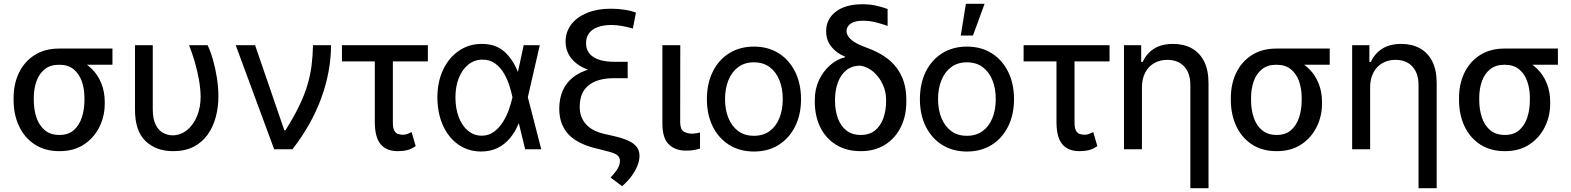

<svg xmlns="http://www.w3.org/2000/svg" viewBox="-20 -783 8242 1007"><path d="M51.3 -258.8V-269.5Q51.3 -342.8 79.6 -401.4Q107.9 -460 161.4 -494.1Q214.8 -528.3 290 -528.3Q305.2 -525.9 317.9 -515.6Q330.6 -505.4 346.7 -492.4Q362.8 -479.5 387.7 -469.7Q430.2 -453.1 462.2 -421.1Q494.1 -389.2 511.7 -345.2Q529.3 -301.3 529.3 -249V-238.3Q529.3 -173.8 501.2 -116.9Q473.1 -60.1 420.2 -25.1Q367.2 9.8 292 9.8Q215.8 9.8 161.9 -25.6Q107.9 -61 79.6 -121.8Q51.3 -182.6 51.3 -258.8ZM157.2 -269.5V-258.8Q157.2 -209 170.9 -167.5Q184.6 -126 214.4 -100.6Q244.1 -75.2 292 -75.2Q338.4 -75.2 367.2 -100.6Q396 -126 409.4 -167.5Q422.9 -209 422.9 -258.8V-269.5Q422.9 -316.4 409.2 -356Q395.5 -395.5 366.5 -419.4Q337.4 -443.4 290 -443.4Q243.2 -443.4 213.9 -419.4Q184.6 -395.5 170.9 -356Q157.2 -316.4 157.2 -269.5ZM569.8 -528.3V-443.4H290V-528.3Z M688 -545.9H781.2V-208.5Q781.7 -158.2 796.4 -128.9Q811 -99.6 834.7 -86.7Q858.4 -73.7 884.8 -73.2Q928.2 -73.7 961.7 -101.3Q995.1 -128.9 1013.9 -175Q1032.7 -221.2 1032.2 -277.3Q1031.7 -318.4 1023.4 -365Q1015.1 -411.6 1001.5 -458.5Q987.8 -505.4 971.7 -545.9H1068.8Q1083.5 -516.1 1096.4 -471.4Q1109.4 -426.8 1117.4 -376Q1125.5 -325.2 1125.5 -277.3Q1125.5 -220.7 1111.6 -168.9Q1097.7 -117.2 1069.1 -76.9Q1040.5 -36.6 995.6 -13.4Q950.7 9.8 888.2 9.8Q798.8 9.8 743.2 -43.2Q687.5 -96.2 688 -210.4Z M1418 0 1216.3 -545.9H1317.9L1471.2 -99.6H1477.1Q1520.5 -168.5 1548.3 -225.8Q1576.2 -283.2 1591.8 -335.2Q1607.4 -387.2 1614 -438.5Q1620.6 -489.7 1621.6 -545.9H1716.3Q1715.8 -407.7 1665 -268.6Q1614.3 -129.4 1513.7 0Z M2224.1 -545.9V-460.9H1773.4V-545.9ZM1945.8 -545.9H2040.5V-137.2Q2041 -108.4 2049.3 -95.5Q2057.6 -82.5 2069.8 -79.6Q2082 -76.7 2093.8 -76.2Q2107.4 -76.7 2118.9 -81.3Q2130.4 -85.9 2138.7 -90.3L2160.2 -16.6Q2135.7 0 2113.8 4.9Q2091.8 9.8 2066.9 9.8Q2007.8 9.8 1977.1 -25.6Q1946.3 -61 1945.8 -141.6Z M2502.4 11.7Q2433.6 10.7 2382.3 -25.9Q2331.1 -62.5 2302.7 -126.2Q2274.4 -189.9 2273.9 -272.5Q2274.4 -355 2304.4 -418Q2334.5 -481 2387 -516.8Q2439.5 -552.7 2506.8 -552.7Q2580.6 -552.7 2625.5 -512Q2670.4 -471.2 2695.8 -406.7H2731.4L2748 -274.4L2818.8 0H2734.4L2667.5 -274.4Q2662.1 -300.3 2651.6 -333.7Q2641.1 -367.2 2623 -398.2Q2605 -429.2 2577.4 -449.7Q2549.8 -470.2 2510.7 -470.2Q2468.8 -470.2 2436.8 -444.8Q2404.8 -419.4 2386.7 -374.8Q2368.7 -330.1 2368.7 -272Q2368.7 -214.8 2385.7 -169.4Q2402.8 -124 2433.8 -97.9Q2464.8 -71.8 2505.9 -71.3Q2543.5 -71.3 2571.3 -92.3Q2599.1 -113.3 2618.7 -144.8Q2638.2 -176.3 2649.9 -210.4Q2661.6 -244.6 2667.5 -271.5L2726.6 -545.9H2811L2748 -271.5L2731.4 -135.3H2700.2Q2682.6 -92.3 2655.3 -59.1Q2627.9 -25.9 2590.1 -7.1Q2552.2 11.7 2502.4 11.7Z M3315.4 -716.8 3299.3 -633.3Q3235.4 -651.9 3187 -651.9Q3145 -651.9 3115 -640.9Q3085 -629.9 3069.3 -608.4Q3053.7 -586.9 3053.7 -556.6Q3053.7 -509.3 3092 -484.1Q3130.4 -459 3200.7 -459H3272V-396H3197.8Q3121.6 -396.5 3065.2 -417Q3008.8 -437.5 2977.8 -475.3Q2946.8 -513.2 2946.3 -565.4Q2946.8 -617.2 2976.8 -655.8Q3006.8 -694.3 3060.1 -715.8Q3113.3 -737.3 3183.6 -737.3Q3221.2 -737.3 3255.9 -731.9Q3290.5 -726.6 3315.4 -716.8ZM3198.7 -435.5H3272V-373H3201.7Q3113.3 -373 3066.9 -335.4Q3020.5 -297.9 3020.5 -222.7Q3020.5 -168.5 3052.7 -132.1Q3085 -95.7 3147.9 -81.1L3203.6 -68.4Q3274.4 -51.8 3304.4 -27.6Q3334.5 -3.4 3334 36.1Q3333.5 61.5 3322 88.9Q3310.5 116.2 3290.3 143.3Q3270 170.4 3242.7 193.4L3182.1 147.9Q3213.9 114.3 3222.9 95Q3231.9 75.7 3231.4 62Q3231.9 41.5 3216.1 29.8Q3200.2 18.1 3161.1 9.3L3123.5 -0.5Q3015.1 -23.9 2964.4 -75.2Q2913.6 -126.5 2913.1 -212.4Q2913.6 -321.8 2987.1 -378.7Q3060.5 -435.5 3198.7 -435.5Z M3454.1 -545.9H3547.9L3547.4 -140.6Q3547.9 -103.5 3566.9 -92.8Q3585.9 -82 3608.9 -82Q3620.6 -82 3633.1 -84.2Q3645.5 -86.4 3651.4 -88.4V-3.9Q3639.2 0 3620.8 3.7Q3602.5 7.3 3576.7 6.8Q3522.9 7.3 3488.3 -25.4Q3453.6 -58.1 3454.1 -137.7Z M3934.1 11.7Q3860.4 11.7 3804.7 -22.9Q3749 -57.6 3718.3 -119.6Q3687.5 -181.6 3687.5 -262.7Q3687.5 -344.7 3718.3 -407Q3749 -469.2 3804.7 -503.9Q3860.4 -538.6 3934.1 -538.6Q4008.3 -538.6 4063.7 -503.9Q4119.1 -469.2 4150.1 -407Q4181.2 -344.7 4181.2 -262.7Q4181.2 -181.6 4150.1 -119.6Q4119.1 -57.6 4063.7 -22.9Q4008.3 11.7 3934.1 11.7ZM3934.1 -70.8Q3983.4 -70.8 4017.1 -95.9Q4050.8 -121.1 4068.1 -164.6Q4085.4 -208 4085.4 -262.7Q4085.4 -318.4 4068.1 -361.8Q4050.8 -405.3 4017.1 -430.7Q3983.4 -456.1 3934.1 -456.1Q3885.3 -456.1 3851.6 -430.9Q3817.9 -405.8 3800.3 -362.1Q3782.7 -318.4 3782.7 -262.7Q3782.7 -207.5 3800.3 -164.3Q3817.9 -121.1 3851.3 -95.9Q3884.8 -70.8 3934.1 -70.8Z M4313 -619.1Q4313 -683.1 4363.8 -721.9Q4414.6 -760.7 4503.4 -760.7Q4540.5 -760.7 4571 -754.4Q4601.6 -748 4635.3 -735.8V-647Q4613.8 -655.3 4577.9 -664.8Q4542 -674.3 4505.9 -674.3Q4463.9 -674.3 4441.9 -659.2Q4419.9 -644 4419.9 -619.6Q4419.9 -607.9 4428 -593.8Q4436 -579.6 4458 -564.7Q4480 -549.8 4522 -534.2Q4632.3 -495.1 4683.1 -426.8Q4733.9 -358.4 4733.4 -260.3V-250.5Q4733.9 -176.3 4705.1 -117.4Q4676.3 -58.6 4622.6 -24.4Q4568.8 9.8 4494.6 9.8Q4418.5 9.8 4364.3 -24.2Q4310.1 -58.1 4281.7 -116.7Q4253.4 -175.3 4253.4 -249V-258.8Q4253.4 -314.9 4274.9 -361.6Q4296.4 -408.2 4332.5 -440.2Q4368.7 -472.2 4412.1 -482.9V-485.8Q4366.2 -504.9 4339.6 -538.8Q4313 -572.8 4313 -619.1ZM4359.4 -261.2V-252Q4359.9 -203.1 4374.3 -163.1Q4388.7 -123 4418.5 -99.1Q4448.2 -75.2 4494.6 -75.2Q4540.5 -75.2 4569.6 -99.1Q4598.6 -123 4613 -163.1Q4627.4 -203.1 4627.4 -252V-261.2Q4627.4 -300.3 4610.8 -337.9Q4594.2 -375.5 4564.5 -403.1Q4534.7 -430.7 4494.6 -438.5Q4448.2 -439 4418.5 -414.6Q4388.7 -390.1 4374.3 -349.6Q4359.9 -309.1 4359.4 -261.2Z M5051.3 11.7Q4977.5 11.7 4921.9 -22.9Q4866.2 -57.6 4835.4 -119.6Q4804.7 -181.6 4804.7 -262.7Q4804.7 -344.7 4835.4 -407Q4866.2 -469.2 4921.9 -503.9Q4977.5 -538.6 5051.3 -538.6Q5125.5 -538.6 5180.9 -503.9Q5236.3 -469.2 5267.3 -407Q5298.3 -344.7 5298.3 -262.7Q5298.3 -181.6 5267.3 -119.6Q5236.3 -57.6 5180.9 -22.9Q5125.5 11.7 5051.3 11.7ZM5051.3 -70.8Q5100.6 -70.8 5134.3 -95.9Q5168 -121.1 5185.3 -164.6Q5202.6 -208 5202.6 -262.7Q5202.6 -318.4 5185.3 -361.8Q5168 -405.3 5134.3 -430.7Q5100.6 -456.1 5051.3 -456.1Q5002.4 -456.1 4968.8 -430.9Q4935.1 -405.8 4917.5 -362.1Q4899.9 -318.4 4899.9 -262.7Q4899.9 -207.5 4917.5 -164.3Q4935.1 -121.1 4968.5 -95.9Q5002 -70.8 5051.3 -70.8ZM5019 -596.7 5045.9 -763.2H5144L5083 -596.7Z M5799.3 -545.9V-460.9H5348.6V-545.9ZM5521 -545.9H5615.7V-137.2Q5616.2 -108.4 5624.5 -95.5Q5632.8 -82.5 5645 -79.6Q5657.2 -76.7 5668.9 -76.2Q5682.6 -76.7 5694.1 -81.3Q5705.6 -85.9 5713.9 -90.3L5735.4 -16.6Q5710.9 0 5689 4.9Q5667 9.8 5642.1 9.8Q5583 9.8 5552.2 -25.6Q5521.5 -61 5521 -141.6Z M5969.2 -326.2V0H5875V-545.9H5965.3V-458H5973.1Q5992.2 -501 6031.7 -526.9Q6071.3 -552.7 6133.3 -552.7Q6188.5 -552.7 6230.2 -529.8Q6272 -506.8 6295.2 -461.2Q6318.4 -415.5 6318.4 -346.7V204.1H6223.1V-337.4Q6223.1 -398.9 6191.2 -433.8Q6159.2 -468.8 6102.5 -469.2Q6064.5 -469.2 6034.4 -452.4Q6004.4 -435.5 5987.1 -403.6Q5969.7 -371.6 5969.2 -326.2Z M6435.5 -258.8V-269.5Q6435.5 -342.8 6463.9 -401.4Q6492.2 -460 6545.7 -494.1Q6599.1 -528.3 6674.3 -528.3Q6689.5 -525.9 6702.1 -515.6Q6714.8 -505.4 6731 -492.4Q6747.1 -479.5 6772 -469.7Q6814.5 -453.1 6846.4 -421.1Q6878.4 -389.2 6896 -345.2Q6913.6 -301.3 6913.6 -249V-238.3Q6913.6 -173.8 6885.5 -116.9Q6857.4 -60.1 6804.4 -25.1Q6751.5 9.8 6676.3 9.8Q6600.1 9.8 6546.1 -25.6Q6492.2 -61 6463.9 -121.8Q6435.5 -182.6 6435.5 -258.8ZM6541.5 -269.5V-258.8Q6541.5 -209 6555.2 -167.5Q6568.8 -126 6598.6 -100.6Q6628.4 -75.2 6676.3 -75.2Q6722.7 -75.2 6751.5 -100.6Q6780.3 -126 6793.7 -167.5Q6807.1 -209 6807.1 -258.8V-269.5Q6807.1 -316.4 6793.5 -356Q6779.8 -395.5 6750.7 -419.4Q6721.7 -443.4 6674.3 -443.4Q6627.4 -443.4 6598.1 -419.4Q6568.8 -395.5 6555.2 -356Q6541.5 -316.4 6541.5 -269.5ZM6954.1 -528.3V-443.4H6674.3V-528.3Z M7166 -326.2V0H7071.8V-545.9H7162.1V-458H7169.9Q7189 -501 7228.5 -526.9Q7268.1 -552.7 7330.1 -552.7Q7385.3 -552.7 7427 -529.8Q7468.8 -506.8 7491.9 -461.2Q7515.1 -415.5 7515.1 -346.7V204.1H7419.9V-337.4Q7419.9 -398.9 7387.9 -433.8Q7356 -468.8 7299.3 -469.2Q7261.2 -469.2 7231.2 -452.4Q7201.2 -435.5 7183.8 -403.6Q7166.5 -371.6 7166 -326.2Z M7632.3 -258.8V-269.5Q7632.3 -342.8 7660.6 -401.4Q7689 -460 7742.4 -494.1Q7795.9 -528.3 7871.1 -528.3Q7886.2 -525.9 7898.9 -515.6Q7911.6 -505.4 7927.7 -492.4Q7943.8 -479.5 7968.8 -469.7Q8011.2 -453.1 8043.2 -421.1Q8075.2 -389.2 8092.8 -345.2Q8110.4 -301.3 8110.4 -249V-238.3Q8110.4 -173.8 8082.3 -116.9Q8054.2 -60.1 8001.2 -25.1Q7948.2 9.8 7873 9.8Q7796.9 9.8 7742.9 -25.6Q7689 -61 7660.6 -121.8Q7632.3 -182.6 7632.3 -258.8ZM7738.3 -269.5V-258.8Q7738.3 -209 7752 -167.5Q7765.6 -126 7795.4 -100.6Q7825.2 -75.2 7873 -75.2Q7919.4 -75.2 7948.2 -100.6Q7977.1 -126 7990.5 -167.5Q8003.9 -209 8003.9 -258.8V-269.5Q8003.9 -316.4 7990.2 -356Q7976.6 -395.5 7947.5 -419.4Q7918.5 -443.4 7871.1 -443.4Q7824.2 -443.4 7794.9 -419.4Q7765.6 -395.5 7752 -356Q7738.3 -316.4 7738.3 -269.5ZM8150.9 -528.3V-443.4H7871.1V-528.3Z"/></svg>

Font: Inter Cardless Tabular
Style: Regular
Weight: 400
Designer: Rasmus Andersson
Foundry: rsms
Version: Version 4.000;git-4fc901f